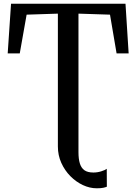

<svg xmlns="http://www.w3.org/2000/svg" viewBox="-20 -763 735 1035"><path d="M501.5 252Q464 252 427 234.8Q390 217.5 359.5 186.8Q329 156 310.5 115Q292 74 292 26.5V-689.5L123.5 -684L86.5 -475H21.5L39.5 -743H656.5L673.5 -475H608.5L573 -684L403 -689.5V57Q403 94 410.5 118.2Q418 142.5 435.2 154.8Q452.5 167 483.5 167Q505 167 525.8 160.5Q546.5 154 555.5 147L556 243.5Q549 246.5 536.8 249.2Q524.5 252 501.5 252Z"/></svg>

Font: Merriweather Light 18pt
Style: Regular
Weight: 400
Version: Version 2.100